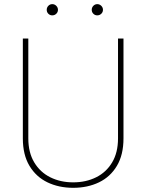

<svg xmlns="http://www.w3.org/2000/svg" viewBox="-20 -897 707 927"><path d="M549.8 -710.9H576.2V-229Q576.2 -149.4 544.4 -96.2Q512.7 -43 457.8 -16.6Q402.8 9.8 333.5 9.8Q264.2 9.8 209.2 -16.6Q154.3 -43 122.3 -96.2Q90.3 -149.4 90.3 -229V-710.9H116.7V-229Q116.7 -160.6 145.3 -113Q173.8 -65.4 222.9 -41Q272 -16.6 333.5 -16.6Q395 -16.6 444.1 -41Q493.2 -65.4 521.5 -113Q549.8 -160.6 549.8 -229ZM205.6 -849.6Q205.6 -860.8 213.4 -868.9Q221.2 -877 232.4 -877Q243.7 -877 251.7 -868.9Q259.8 -860.8 259.8 -849.6Q259.8 -838.4 251.7 -830.6Q243.7 -822.8 232.4 -822.8Q221.2 -822.8 213.4 -830.6Q205.6 -838.4 205.6 -849.6ZM422.9 -849.6Q422.9 -860.8 430.7 -868.9Q438.5 -877 449.7 -877Q460.9 -877 469 -868.9Q477.1 -860.8 477.1 -849.6Q477.1 -838.4 469 -830.6Q460.9 -822.8 449.7 -822.8Q438.5 -822.8 430.7 -830.6Q422.9 -838.4 422.9 -849.6Z"/></svg>

Font: Vazirmatn UI FD Thin
Style: Regular
Weight: 100
Designer: Saber Rastikerdar
Foundry: Saber Rastikerdar
Version: Version 33.003